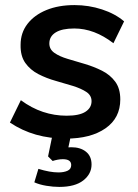

<svg xmlns="http://www.w3.org/2000/svg" viewBox="-20 -538 541 755"><path d="M240 7Q176 7 121.5 -8.5Q67 -24 19 -56L62 -144Q104 -113 149 -98Q194 -83 242 -83Q292 -83 316 -98.5Q340 -114 340 -140Q340 -163 319.5 -176.5Q299 -190 267 -200Q235 -210 199 -220Q163 -230 131 -246.5Q99 -263 79.5 -290.5Q60 -318 61 -362Q61 -409 88 -444Q115 -479 162.5 -498.5Q210 -518 273 -518Q329 -518 381 -501Q433 -484 468 -454L426 -368Q351 -426 272 -426Q224 -426 199 -410.5Q174 -395 174 -367Q174 -344 194 -330Q214 -316 246 -306.5Q278 -297 313.5 -286.5Q349 -276 381 -260Q413 -244 433 -217Q453 -190 453 -147Q453 -74 395 -33.5Q337 7 240 7ZM213 197Q189 197 162 192.5Q135 188 115 179L131 126Q154 133 173.5 136.5Q193 140 210 140Q231 140 245.5 133.5Q260 127 260 111Q260 88 227 88Q217 88 206.5 90Q196 92 187 95L169 77L189 -20H262L246 55L213 50Q225 45 237 43Q249 41 261 41Q296 41 318 58.5Q340 76 340 109Q340 146 307.5 171.5Q275 197 213 197Z"/></svg>

Font: Muli
Style: Bold Italic
Weight: 700
Italic angle: -4.541°
Designer: Vernon Adams
Foundry: Vernon Adams
Version: Version 2.100; ttfautohint (v1.8.1.43-b0c9)